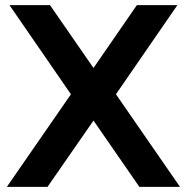

<svg xmlns="http://www.w3.org/2000/svg" viewBox="-20 -732 732 752"><path d="M685.1 0H525.9L346.2 -259.8L166 0H6.8L257.8 -362.8L17.1 -711.9H175.8L346.2 -465.8L516.1 -711.9H674.8L434.1 -362.8Z"/></svg>

Font: Creato Display
Style: Bold
Weight: 700
Version: Version 1.000